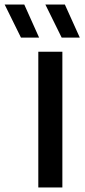

<svg xmlns="http://www.w3.org/2000/svg" viewBox="-88 -822 373 842"><path d="M80 0V-595H185.5V0ZM182.5 -657 111 -802H196.5L262 -657ZM4 -657 -67.5 -802H18.5L83.5 -657Z"/></svg>

Font: Encode Sans SC Condensed Thin Medium
Style: Regular
Weight: 500
Version: Version 3.002